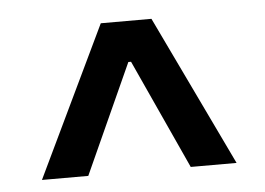

<svg xmlns="http://www.w3.org/2000/svg" viewBox="-34 -749 543 393"><g transform="rotate(-5 237.5 -552.5)"><path d="M224.6 -659.7H250V-622.6H224.6ZM37.6 -397.5 185.5 -706.5H289.6L437.5 -397.5H343.3L233.9 -636.7H241.2L132.8 -397.5Z"/></g></svg>

Font: Inter V
Style: Weight 500 Optical size 14.0
Weight: 500
Designer: Rasmus Andersson
Foundry: rsms
Version: Version 4.000;git-4fc901f